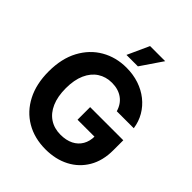

<svg xmlns="http://www.w3.org/2000/svg" viewBox="-259 -1090 1246 1246"><g transform="rotate(45 364.0 -467.0)"><path d="M377.3 9.8Q275.1 9.8 197.7 -35.5Q120.3 -80.8 77.1 -164.4Q33.8 -247.9 33.8 -362.7Q33.8 -480.9 79 -564.7Q124.1 -648.5 201.2 -692.9Q278.2 -737.3 374.4 -737.3Q436.1 -737.3 489.3 -719.5Q542.5 -701.7 583.9 -668.8Q625.3 -635.8 651.4 -591.1Q677.5 -546.3 685.2 -492.4H529.3Q522 -518 508.4 -538.2Q494.9 -558.4 475.4 -572.5Q456 -586.6 431.3 -594Q406.6 -601.4 376.8 -601.4Q321.4 -601.4 279.1 -573.8Q236.8 -546.2 213.2 -493.2Q189.6 -440.1 189.6 -364.5Q189.6 -288.4 212.9 -235.2Q236.1 -181.9 278.5 -154.1Q320.8 -126.2 378.5 -126.2Q430.5 -126.2 467.4 -144.8Q504.4 -163.5 524.1 -197.6Q543.8 -231.7 543.8 -278.1L575.2 -273.4H388.1V-389.1H692.4V-297.5Q692.4 -201.8 652 -133Q611.5 -64.2 540.3 -27.2Q469 9.8 377.3 9.8ZM315.2 -795.3 383 -944.3H521.7L420.3 -795.3Z"/></g></svg>

Font: Inter Tight
Style: Regular
Weight: 400
Designer: Rasmus Andersson
Foundry: rsms
Version: Version 3.002